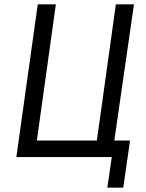

<svg xmlns="http://www.w3.org/2000/svg" viewBox="-20 -720 670 880"><path d="M55 0 153 -700H236L149 -76H424L511 -700H594L493 0ZM472 140 499 -46 487 -76H576L545 140Z"/></svg>

Font: Finlandica
Style: Italic
Weight: 400
Italic angle: -8°
Designer: Niklas Ekholm, Juho Hiilivirta, Jaakko Suomalainen
Foundry: Helsinki Type Studio
Version: Version 1.064